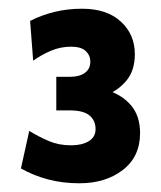

<svg xmlns="http://www.w3.org/2000/svg" viewBox="-20 -792 369 440"><path d="M162 -372Q123 -372 89.5 -381Q56 -390 28 -406L47 -492Q70 -478 92.5 -468.5Q115 -459 143 -459Q168 -459 183.5 -468.5Q199 -478 199 -496Q199 -516 185 -527.5Q171 -539 140 -539H109V-616H141Q162 -616 174.5 -625Q187 -634 187 -651Q187 -665 176.5 -675Q166 -685 143 -685Q119 -685 97.5 -676Q76 -667 56 -653L49 -744Q74 -757 104 -764.5Q134 -772 168 -772Q225 -772 257 -742.5Q289 -713 289 -668Q289 -630 269.5 -607Q250 -584 223 -574V-586Q258 -576 279.5 -551.5Q301 -527 301 -487Q301 -433 261.5 -402.5Q222 -372 162 -372Z"/></svg>

Font: Cabin VF Beta
Style: Regular
Weight: 400
Designer: Pablo Impallari
Foundry: Pablo Impallari. http://www.impallari.com Igino Marini. http://www.ikern.com
Version: Version 2.200